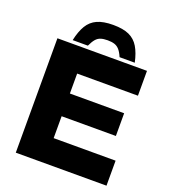

<svg xmlns="http://www.w3.org/2000/svg" viewBox="-157 -993 969 1104"><g transform="rotate(20 328.0 -441.0)"><path d="M69 0V-700H617V-548H245V-426H577V-287H245V-153H624V0ZM155 -720Q167 -776 188.5 -812Q210 -848 247.5 -865Q285 -882 345 -882Q406 -882 443 -865Q480 -848 501.5 -812Q523 -776 535 -720H442Q430 -748 417 -762.5Q404 -777 387 -782.5Q370 -788 345 -788Q320 -788 303 -782.5Q286 -777 273.5 -762.5Q261 -748 248 -720Z"/></g></svg>

Font: REM
Style: Bold
Weight: 700
Designer: Octavio Pardo
Foundry: Ashler Design
Version: Version 1.005;gftools[0.9.28]